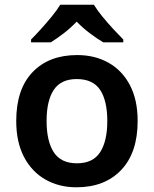

<svg xmlns="http://www.w3.org/2000/svg" viewBox="-20 -786 654 816"><path d="M565 -272Q565 -137 495 -63.5Q425 10 305 10Q231 10 173 -23Q115 -56 82 -119Q49 -182 49 -272Q49 -407 118.5 -479.5Q188 -552 308 -552Q383 -552 441 -519.5Q499 -487 532 -424.5Q565 -362 565 -272ZM178 -272Q178 -186 208.5 -139Q239 -92 307 -92Q375 -92 405.5 -139Q436 -186 436 -272Q436 -358 405.5 -404Q375 -450 306 -450Q239 -450 208.5 -404Q178 -358 178 -272ZM379 -766Q392 -744 414.5 -716.5Q437 -689 461 -663Q485 -637 504 -618V-606H419Q392 -622 362 -644.5Q332 -667 306 -694Q280 -667 251.5 -645Q223 -623 196 -606H112V-618Q131 -637 154.5 -663Q178 -689 200.5 -716.5Q223 -744 236 -766Z"/></svg>

Font: Noto Sans Gurmukhi UI SemiBold
Style: Regular
Weight: 600
Designer: Jelle Bosma - Monotype Design Team
Foundry: Monotype Imaging Inc.
Version: Version 2.004; ttfautohint (v1.8.4.7-5d5b)